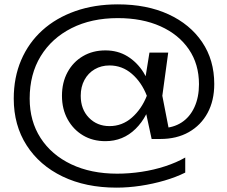

<svg xmlns="http://www.w3.org/2000/svg" viewBox="-20 -770 1041 880"><path d="M680 -331Q659 -236 601.5 -179.5Q544 -123 463 -123Q405 -123 360.5 -149.5Q316 -176 290 -223Q264 -270 264 -331Q264 -392 289.5 -439Q315 -486 360 -512.5Q405 -539 463 -539Q520 -539 564 -512Q608 -485 637.5 -438.5Q667 -392 680 -331ZM350 -331Q350 -269 387.5 -230.5Q425 -192 482 -192Q540 -192 584.5 -231Q629 -270 653 -331Q629 -393 584.5 -431.5Q540 -470 482 -470Q444 -470 414 -452.5Q384 -435 367 -403.5Q350 -372 350 -331ZM962 -385Q962 -309 931.5 -252.5Q901 -196 845.5 -164.5Q790 -133 715 -133H675L643 -281L659 -331L641 -380L665 -529H751L724 -331L760 -146L723 -183Q774 -184 812 -208.5Q850 -233 871 -278.5Q892 -324 892 -384Q892 -476 845.5 -544Q799 -612 715.5 -649.5Q632 -687 520 -687Q399 -687 308 -641Q217 -595 166.5 -512.5Q116 -430 116 -318Q116 -215 166 -137.5Q216 -60 306.5 -17Q397 26 517 26Q572 26 628.5 17.5Q685 9 737 -8Q789 -25 829 -48V21Q787 42 734 57.5Q681 73 624.5 81.5Q568 90 514 90Q373 90 267 39Q161 -12 102 -104Q43 -196 43 -318Q43 -415 77 -494.5Q111 -574 174 -631Q237 -688 325 -719Q413 -750 520 -750Q653 -750 752 -704.5Q851 -659 906.5 -577Q962 -495 962 -385Z"/></svg>

Font: Unbounded Light
Style: Regular
Weight: 300
Designer: Luke Prowse, Jean-Baptiste Morizot, Fátima Lázaro, Florian Runge
Foundry: NaN
Version: Version 1.700